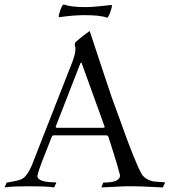

<svg xmlns="http://www.w3.org/2000/svg" viewBox="-26 -814 740 837"><path d="M-6 3 3 -18Q29 -22 46 -26Q63 -30 72 -35Q94 -49 113 -94L287 -538Q303 -577 303 -603Q303 -605 302.5 -607Q302 -609 301 -614Q300 -616 300 -620Q300 -627 306 -633Q339 -661 365 -679Q394 -591 418 -518.5Q442 -446 461 -390L500 -283Q530 -198 552.5 -142Q575 -86 589 -60Q603 -32 643 -23Q656 -22 668.5 -21Q681 -20 694 -19L684 3Q627 0 595 -1Q563 -2 555 -2Q548 -2 529 -2Q510 -2 481 0L416 3L424 -18Q500 -18 497 -51Q497 -53 485 -94.5Q473 -136 447 -216Q445 -224 438 -224H208Q202 -224 199 -216Q172 -149 156.5 -108Q141 -67 138 -51Q137 -50 137 -47Q137 -19 220 -19L210 3Q190 0 163 -1Q136 -2 102 -2Q69 -2 42.5 -1Q16 0 -6 3ZM222 -257H424Q430 -257 430 -261Q430 -264 429 -265L331 -536Q330 -541 328 -541Q325 -541 324 -537L218 -265Q217 -264 217 -261Q217 -257 222 -257ZM440 -737Q424 -743 399.5 -745.5Q375 -748 341 -748Q296 -748 231 -739Q230 -739 230 -741Q230 -749 238 -773Q247 -796 253 -794Q284 -783 348 -783Q361 -783 376 -784Q391 -785 410 -787Q433 -790 446 -791Q459 -792 461 -792Q462 -792 462 -790Q462 -781 454 -759Q445 -735 440 -737Z"/></svg>

Font: Gideon Roman
Style: Regular
Weight: 400
Designer: Robert E. Leuschke
Foundry: Robert E. Leuschke
Version: Version 2.010